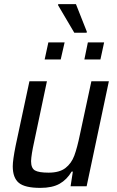

<svg xmlns="http://www.w3.org/2000/svg" viewBox="-20 -905 567 933"><path d="M42 -97Q42 -127 56 -197L123 -510H208L146 -216Q132 -153 131 -122Q131 -88 149.5 -77Q168 -66 216 -66Q269 -66 298 -88.5Q327 -111 341 -148.5Q355 -186 369 -254L424 -510H509L401 0H323L334 -71H328Q305 -32 269.5 -12Q234 8 176 8Q101 8 71.5 -16.5Q42 -41 42 -97ZM197 -616 215 -699H294L275 -616ZM390 -616 407 -699H486L468 -616ZM341 -746 262 -880 263 -885H349L402 -751L401 -746Z"/></svg>

Font: Saira Semi Condensed
Style: Italic
Weight: 400
Width: 4
Italic angle: -12°
Designer: Hector Gatti with collaboration of the Omnibus-Type team
Foundry: Omnibus-Type
Version: Version 1.001; ttfautohint (v1.8)